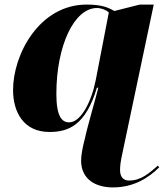

<svg xmlns="http://www.w3.org/2000/svg" viewBox="-20 -566 723 838"><path d="M473 252C564 252 629 210 675 164L669 157C632 189 596 222 544 222C516 222 504 204 504 176C504 158 506 140 515 99L651 -546H590L479 -518C453 -533 425 -546 358 -546C152 -546 37 -329 37 -173C37 -78 82 10 196 10C280 10 354 -20 403 -183H409C402 -152 358 -1 351 37C341 74 334 111 334 135C334 214 394 252 473 252ZM282 -32C251 -32 226 -56 226 -156C226 -367 304 -531 403 -531C422 -531 442 -523 455 -512L398 -217C380 -125 334 -32 282 -32Z"/></svg>

Font: Noto Serif Display Black
Style: Italic
Weight: 900
Italic angle: -12°
Designer: Monotype Design Team
Foundry: Monotype Imaging Inc.
Version: Version 2.009